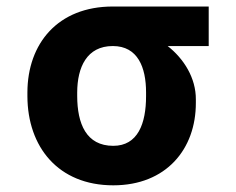

<svg xmlns="http://www.w3.org/2000/svg" viewBox="-20 -548 711 578"><path d="M62.5 -269.9V-258.5C62.9 -105.8 155.2 9.9 321 9.9C479.8 9.9 570 -98.7 569.6 -238.6V-248.6C570 -313.2 533.4 -371.4 484.7 -409.4H608.3V-528.4H319.6C154.1 -528.4 62.9 -416.9 62.5 -269.9ZM212.4 -258.5V-269.9C212.7 -345.2 241.1 -409.4 319.6 -409.4C394.9 -409.4 419.7 -345.2 419.7 -269.9V-258.5C419.7 -175.8 394.9 -109 321 -109C239.3 -109 212.7 -175.8 212.4 -258.5Z"/></svg>

Font: Magic Ui Pro
Style: Bold
Weight: 700
Designer: Stefan Endress, Andreas Faust
Version: Version 1.000;FEAKit 1.0